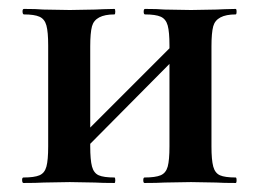

<svg xmlns="http://www.w3.org/2000/svg" viewBox="-20 -406 575 426"><path d="M502.9 0Q475.1 0 460 -1L403.8 -2L345.2 -1Q329.1 0 300.8 0Q297.9 0 297.9 -6.1Q297.9 -12.2 300.8 -12.2Q324.7 -12.2 336.4 -17.1Q348.1 -22 352.1 -36.4Q356 -50.8 356 -81.1V-264.2L180.2 -86.9V-81.1Q180.2 -51.3 184.1 -36.6Q188 -22 199 -17.1Q210 -12.2 233.9 -12.2Q235.8 -12.2 235.8 -6.1Q235.8 0 233.9 0Q206.1 0 190.9 -1L134.8 -2L77.1 -1Q61 0 32.2 0Q29.3 0 29.1 -6.1Q28.8 -12.2 32.2 -12.2Q56.2 -12.2 67.6 -17.1Q79.1 -22 83 -36.4Q86.9 -50.8 86.9 -81.1V-305.2Q86.9 -335 83 -349.4Q79.1 -363.8 67.6 -368.9Q56.2 -374 33.2 -374Q30.3 -374 30 -380.1Q29.8 -386.2 33.2 -386.2Q61 -386.2 76.2 -384.8L134.8 -383.8L190.9 -384.8Q207 -385.7 233.9 -386.2Q235.8 -386.2 235.8 -380.1Q235.8 -374 233.9 -374Q191.4 -374 184.1 -347.7Q180.2 -333 180.2 -303.2V-123L356 -298.8V-305.2Q356 -335 352.1 -349.4Q348.1 -363.8 336.7 -368.9Q325.2 -374 301.8 -374Q298.8 -374 298.8 -380.1Q298.8 -386.2 301.8 -386.2Q329.6 -386.2 345.2 -384.8L403.8 -383.8L460 -384.8Q476.1 -385.7 502.9 -386.2Q504.9 -386.2 504.9 -380.1Q504.9 -374 502.9 -374Q460.4 -374 453.1 -347.7Q449.2 -333 449.2 -303.2V-81.1Q449.2 -51.3 453.1 -36.6Q457 -22 468 -17.1Q479 -12.2 502.9 -12.2Q504.9 -12.2 504.9 -6.1Q504.9 0 502.9 0Z"/></svg>

Font: Cormorant-Bold
Style: Bold
Weight: 700
Designer: Christian Thalmann (Catharsis Fonts)
Version: Version 3.000